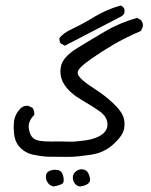

<svg xmlns="http://www.w3.org/2000/svg" viewBox="-20 -384 540 686"><path d="M172.9 282.2Q160.2 281.2 151.9 270.5Q143.6 259.8 144 245.6Q144.5 231.4 158.2 226.1Q171.9 220.7 187 223.6Q202.1 226.6 206.5 248Q210.9 269.5 199.2 274.4Q187.5 279.3 172.9 282.2ZM266.6 282.2Q255.9 282.2 248 272.5Q240.2 262.7 240.2 249.5Q240.2 236.3 252.9 227.1Q265.6 217.8 280.8 222.2Q295.9 226.6 301.3 251.5Q306.6 276.4 266.6 282.2ZM146.5 175.8Q121.1 173.8 97.2 168.5Q73.2 163.1 55.2 146.5Q37.1 129.9 32.2 105.5Q27.3 81.1 29.8 52.7Q32.2 24.4 54.7 2Q66.4 -7.8 81.1 -5.9L95.7 1Q103.5 10.7 102.5 26.4Q79.1 49.8 83 75.7Q86.9 101.6 101.6 111.8Q116.2 122.1 161.1 121.6Q206.1 121.1 226.1 122.1Q246.1 123 284.7 117.7Q323.2 112.3 344.7 96.2Q366.2 80.1 363.8 56.2Q361.3 32.2 337.9 15.1Q314.5 -2 272.5 -26.4Q230.5 -50.8 210.9 -80.1Q191.4 -109.4 197.3 -144.5Q203.1 -179.7 254.9 -211.4Q306.6 -243.2 356.4 -272.5Q406.2 -301.8 469.7 -320.3L483.4 -312.5Q492.2 -302.7 490.2 -288.1L483.4 -273.4Q428.7 -250 385.3 -224.6Q341.8 -199.2 304.7 -172.9Q267.6 -146.5 260.3 -133.8Q252.9 -121.1 266.6 -106Q280.3 -90.8 316.9 -67.4Q353.5 -43.9 382.8 -16.6Q412.1 10.7 419.9 31.2Q427.7 51.8 423.3 76.2Q418.9 100.6 385.3 131.3Q351.6 162.1 304.2 168.9Q256.8 175.8 238.3 176.3Q219.7 176.8 146.5 175.8ZM211.9 -220.7 197.3 -228.5Q191.4 -236.3 192.4 -248Q205.1 -265.6 238.8 -281.2Q272.5 -296.9 316.9 -323.7Q361.3 -350.6 411.1 -364.3Q420.9 -360.4 424.8 -350.6V-338.9Q420.9 -328.1 409.2 -323.2Q359.4 -297.9 310.5 -272Q261.7 -246.1 211.9 -220.7Z"/></svg>

Font: JasonHandwriting2
Style: Regular
Weight: 400
Version: Version 1.05.10